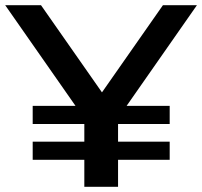

<svg xmlns="http://www.w3.org/2000/svg" viewBox="-29 -720 779 740"><path d="M459 -312H625V-242H426V-174H625V-104H426V0H296V-104H97V-174H296V-242H97V-312H262L-9 -700H129L364 -364L599 -700H730Z"/></svg>

Font: APTA Sans SemiBold
Style: Bold
Weight: 600
Version: Version 7.200